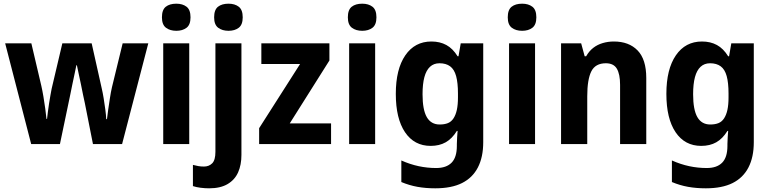

<svg xmlns="http://www.w3.org/2000/svg" viewBox="-20 -781 4176 1041"><path d="M440 -222Q436 -238 430.5 -266Q425 -294 418.5 -325.5Q412 -357 406 -384Q400 -411 397 -427H394Q391 -411 385 -383.5Q379 -356 372.5 -324.5Q366 -293 360.5 -265.5Q355 -238 351 -220L305 0H149L8 -546H150L204 -316Q210 -290 215.5 -257Q221 -224 225.5 -191Q230 -158 232 -136H235Q237 -151 239.5 -173.5Q242 -196 246 -220Q250 -244 253.5 -265Q257 -286 260 -300L318 -546H477L532 -300Q537 -279 542 -248.5Q547 -218 551 -187.5Q555 -157 556 -135H560Q562 -155 566.5 -185.5Q571 -216 576 -249Q581 -282 587 -308L645 -546H784L642 0H484Z M1006 -546V0H865V-546ZM936 -761Q970 -761 991.5 -744.5Q1013 -728 1013 -687Q1013 -647 991.5 -630.5Q970 -614 936 -614Q902 -614 880 -630.5Q858 -647 858 -687Q858 -728 879 -744.5Q900 -761 936 -761Z M1114 240Q1091 240 1067.5 237Q1044 234 1026 228V113Q1041 117 1055 119.5Q1069 122 1086 122Q1113 122 1130.5 104.5Q1148 87 1148 42V-546H1289V59Q1289 113 1271 153.5Q1253 194 1214 217Q1175 240 1114 240ZM1141 -687Q1141 -728 1162 -744.5Q1183 -761 1219 -761Q1253 -761 1274.5 -744.5Q1296 -728 1296 -687Q1296 -647 1274.5 -630.5Q1253 -614 1219 -614Q1185 -614 1163 -630.5Q1141 -647 1141 -687Z M1775 0H1385V-86L1607 -434H1397V-546H1766V-453L1551 -112H1775Z M2014 -546V0H1873V-546ZM1944 -761Q1978 -761 1999.5 -744.5Q2021 -728 2021 -687Q2021 -647 1999.5 -630.5Q1978 -614 1944 -614Q1910 -614 1888 -630.5Q1866 -647 1866 -687Q1866 -728 1887 -744.5Q1908 -761 1944 -761Z M2319 -556Q2365 -556 2400 -537Q2435 -518 2461 -476H2466L2478 -546H2600V-10Q2600 71 2571 127Q2542 183 2485 211.5Q2428 240 2340 240Q2288 240 2243.5 232Q2199 224 2156 206V89Q2203 110 2250 120Q2297 130 2345 130Q2400 130 2428.5 101Q2457 72 2457 10V0Q2457 -17 2458.5 -36.5Q2460 -56 2461 -71H2457Q2431 -29 2396.5 -9.5Q2362 10 2315 10Q2226 10 2176 -64Q2126 -138 2126 -272Q2126 -406 2177.5 -481Q2229 -556 2319 -556ZM2363 -438Q2332 -438 2311.5 -419Q2291 -400 2281 -363Q2271 -326 2271 -270Q2271 -186 2294 -146Q2317 -106 2364 -106Q2390 -106 2408.5 -113.5Q2427 -121 2439 -139.5Q2451 -158 2457 -185.5Q2463 -213 2463 -253V-274Q2463 -332 2453 -368.5Q2443 -405 2420.5 -421.5Q2398 -438 2363 -438Z M2881 -546V0H2740V-546ZM2811 -761Q2845 -761 2866.5 -744.5Q2888 -728 2888 -687Q2888 -647 2866.5 -630.5Q2845 -614 2811 -614Q2777 -614 2755 -630.5Q2733 -647 2733 -687Q2733 -728 2754 -744.5Q2775 -761 2811 -761Z M3308 -556Q3390 -556 3437 -507.5Q3484 -459 3484 -358V0H3342V-321Q3342 -379 3324.5 -408.5Q3307 -438 3265 -438Q3208 -438 3186 -394Q3164 -350 3164 -259V0H3022V-546H3131L3150 -476H3158Q3174 -504 3196.5 -521.5Q3219 -539 3248 -547.5Q3277 -556 3308 -556Z M3786 -556Q3832 -556 3867 -537Q3902 -518 3928 -476H3933L3945 -546H4067V-10Q4067 71 4038 127Q4009 183 3952 211.5Q3895 240 3807 240Q3755 240 3710.5 232Q3666 224 3623 206V89Q3670 110 3717 120Q3764 130 3812 130Q3867 130 3895.5 101Q3924 72 3924 10V0Q3924 -17 3925.5 -36.5Q3927 -56 3928 -71H3924Q3898 -29 3863.5 -9.5Q3829 10 3782 10Q3693 10 3643 -64Q3593 -138 3593 -272Q3593 -406 3644.5 -481Q3696 -556 3786 -556ZM3830 -438Q3799 -438 3778.5 -419Q3758 -400 3748 -363Q3738 -326 3738 -270Q3738 -186 3761 -146Q3784 -106 3831 -106Q3857 -106 3875.5 -113.5Q3894 -121 3906 -139.5Q3918 -158 3924 -185.5Q3930 -213 3930 -253V-274Q3930 -332 3920 -368.5Q3910 -405 3887.5 -421.5Q3865 -438 3830 -438Z"/></svg>

Font: Noto Sans SemiCondensed
Style: Regular
Weight: 400
Width: 4
Version: Version 2.013